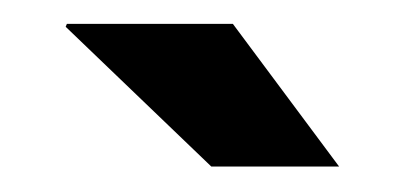

<svg xmlns="http://www.w3.org/2000/svg" viewBox="-20 -728 338 157"><path d="M170.4 -708.5 257.3 -591.8H152.8L33.7 -706.1L34.7 -708.5Z"/></svg>

Font: Yantramanav
Style: Bold
Weight: 700
Version: Version 1.001;PS 1.0;hotconv 1.0.72;makeotf.lib2.5.5900; ttf